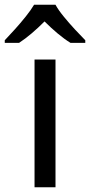

<svg xmlns="http://www.w3.org/2000/svg" viewBox="-60 -786 378 806"><path d="M173 0H85V-536H173ZM173 -766Q185 -744 207.5 -716.5Q230 -689 254.5 -662.5Q279 -636 298 -617V-606H236Q210 -622 182 -645.5Q154 -669 127 -696Q100 -669 73 -646Q46 -623 20 -606H-40V-617Q-21 -637 2.5 -663Q26 -689 48 -716.5Q70 -744 83 -766Z"/></svg>

Font: Noto Sans Thai Looped
Style: Regular
Weight: 400
Designer: Sasikarn Vongin, Ben Mitchell
Foundry: The Fontpad Ltd
Version: Version 1.001; ttfautohint (v1.8.4.7-5d5b)